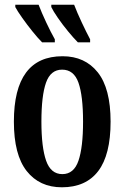

<svg xmlns="http://www.w3.org/2000/svg" viewBox="-20 -786 529 816"><path d="M243 10Q148 10 93.5 -59Q39 -128 39 -269Q39 -547 246 -547Q341 -547 395.5 -478.5Q450 -410 450 -269Q450 -128 397.5 -59Q345 10 243 10ZM245 -46Q294 -46 313.5 -103Q333 -160 333 -269Q333 -379 313.5 -434.5Q294 -490 244 -490Q195 -490 175.5 -434.5Q156 -379 156 -269Q156 -160 176 -103Q196 -46 245 -46ZM311 -606Q293 -624 269.5 -652.5Q246 -681 226 -710Q206 -739 198 -756V-766H295Q308 -732 327.5 -690.5Q347 -649 363 -619V-606ZM159 -606Q141 -624 118 -652.5Q95 -681 74.5 -710Q54 -739 45 -756V-766H144Q157 -732 176.5 -690.5Q196 -649 213 -619V-606Z"/></svg>

Font: Noto Serif ExtraCondensed SemiBold
Style: Regular
Weight: 600
Width: 2
Designer: Monotype Design Team
Foundry: Monotype Imaging Inc.
Version: Version 2.015; ttfautohint (v1.8.4.7-5d5b)